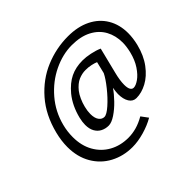

<svg xmlns="http://www.w3.org/2000/svg" viewBox="-179 -880 1203 1203"><g transform="rotate(-45 422.0 -278.5)"><path d="M357.9 110.4Q277.8 110.4 211.9 75.4Q146 40.5 107.7 -25.1Q69.3 -90.8 69.3 -179.2Q69.3 -231.9 84 -291Q115.2 -416 189 -500.7Q262.7 -585.4 360.1 -626.2Q457.5 -667 562.5 -667Q648.9 -667 712.4 -635.5Q775.9 -604 809.8 -546.9Q843.8 -489.7 843.8 -414.1Q843.8 -371.1 832 -321.8Q813 -245.6 773.7 -193.1Q734.4 -140.6 686.5 -115Q638.7 -89.4 592.8 -89.4Q562.5 -89.4 545.4 -116.7Q528.3 -144 528.3 -189Q528.3 -207 533.7 -239.3Q512.2 -207.5 478.5 -172.6Q444.8 -137.7 409.2 -114Q373.5 -90.3 347.7 -90.3Q319.8 -90.3 296.6 -102.1Q273.4 -113.8 259.8 -137.9Q246.1 -162.1 246.1 -198.2Q246.1 -223.1 253.4 -253.9Q274.4 -339.4 322.8 -398.9Q365.7 -450.2 412.6 -472.9Q459.5 -495.6 520 -495.6Q550.3 -495.6 587.6 -487.8Q625 -480 653.3 -467.3L610.8 -296.9Q596.7 -242.2 596.7 -203.1Q596.7 -175.3 604.5 -161.4Q612.3 -147.5 626.5 -147.5Q645.5 -147.5 673.6 -167Q701.7 -186.5 727.8 -225.6Q753.9 -264.6 767.6 -320.3Q777.8 -363.8 777.8 -397Q777.8 -458 751.5 -506.3Q725.1 -554.7 671.6 -582.8Q618.2 -610.8 540 -610.8Q460 -610.8 378.4 -571.8Q296.9 -532.7 235.1 -460.7Q173.3 -388.7 149.4 -294.9Q137.2 -248 137.2 -198.7Q137.2 -123 168.9 -66.7Q200.7 -10.3 256.1 20.3Q311.5 50.8 381.3 50.8Q417 50.8 453.1 40.8Q489.3 30.8 528.3 8.3L561.5 53.2Q518.1 78.6 462.4 94.5Q406.7 110.4 357.9 110.4ZM491.2 -439.9Q460 -439.9 429.2 -426.8Q398.4 -413.6 369.1 -377.4Q355.5 -359.9 343.8 -334Q332 -308.1 325.2 -280.3Q317.4 -249.5 317.4 -223.6Q317.4 -187 331.5 -167.5Q345.7 -147.9 367.2 -147.9Q387.7 -147.9 426.8 -182.4Q465.8 -216.8 503.9 -264.4Q542 -312 558.1 -345.2L577.1 -423.3Q564.5 -429.2 540.3 -434.6Q516.1 -439.9 491.2 -439.9Z"/></g></svg>

Font: Lesson One Light
Style: Italic
Weight: 300
Italic angle: -14°
Designer: But Ko, Victor Gaultney, Annie Olsen, Julie Remington, Don Collingsworth, Eric Hays, Becca Hirsbrunner
Version: Version 1.100